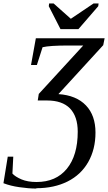

<svg xmlns="http://www.w3.org/2000/svg" viewBox="-57 -876 627 1114"><path d="M154 216V218Q109 218 55 210Q5 203 -37 187L-12 33H20L15 131Q31 149 68 165Q104 180 155 180Q268 180 331 103Q394 26 394 -112Q394 -200 349 -247Q304 -293 216 -293H162L168 -331L426 -612H343Q231 -612 190 -602L157 -499H123L151 -654H550L542 -614L282 -330Q386 -323 442 -264Q497 -206 497 -107Q497 -10 455 64Q413 138 335 177Q257 216 154 216ZM254 -856 354 -767 486 -856H515L513 -840L398 -707H294L226 -840L228 -856Z"/></svg>

Font: Libra Serif Modern
Style: Italic
Weight: 400
Italic angle: -12°
Designer: Stefan Peev, Context Ltd
Foundry: Stefan Peev, Context Ltd
Version: Version 1.000